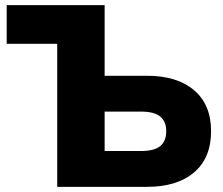

<svg xmlns="http://www.w3.org/2000/svg" viewBox="-20 -725 866 745"><path d="M202 0V-555H6V-705H386V-431H551Q667 -431 733 -375Q799 -319 799 -216Q799 -112 733 -56Q667 0 551 0ZM386 -139H527Q578 -139 601.5 -158Q625 -177 625 -216Q625 -254 601.5 -273Q578 -292 527 -292H386Z"/></svg>

Font: Nunito Sans Black
Style: Regular
Weight: 900
Designer: Vernon Adams
Foundry: Vernon Adams
Version: Version 3.006; ttfautohint (v1.8.3)